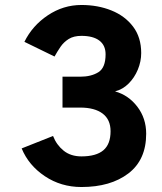

<svg xmlns="http://www.w3.org/2000/svg" viewBox="-20 -736 649 771"><path d="M307 15Q225 15 160 -28.5Q95 -72 67 -140L193 -190Q207 -154 235.5 -131Q264 -108 307 -108Q366 -108 395 -132.5Q424 -157 424 -209Q424 -256 392 -280Q360 -304 302 -304H231V-428H302Q346 -428 375 -446Q404 -464 404 -518Q404 -554 379 -573Q354 -592 307 -592Q276 -592 256 -579.5Q236 -567 223 -548Q210 -529 199 -509L78 -568Q110 -633 172 -674.5Q234 -716 307 -716Q373 -716 427.5 -694Q482 -672 514.5 -629Q547 -586 547 -523Q547 -489 533.5 -456.5Q520 -424 496.5 -400.5Q473 -377 442 -369Q496 -354 531.5 -307.5Q567 -261 567 -199Q567 -94 495.5 -39.5Q424 15 307 15Z"/></svg>

Font: Zen Kaku Gothic New Black
Style: Regular
Weight: 900
Designer: Yoshimichi Ohira
Foundry: Positype
Version: Version 1.001